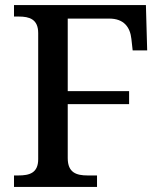

<svg xmlns="http://www.w3.org/2000/svg" viewBox="-20 -734 639 754"><path d="M35 0H361V-45H324C280 -45 246 -56 246 -113V-325H487V-376H246V-661H409C466 -661 491 -628 496 -581L501 -536H558L553 -714H35V-669H54C95 -669 130 -659 130 -604V-109C130 -54 95 -45 52 -45H35Z"/></svg>

Font: Noto Serif Devanagari Medium
Style: Regular
Weight: 500
Designer: Universal Thirst, Indian Type Foundry and the Monotype Design Team
Foundry: Monotype Imaging Inc.
Version: Version 2.004